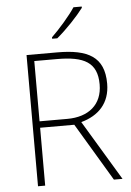

<svg xmlns="http://www.w3.org/2000/svg" viewBox="-62 -995 710 1041"><g transform="rotate(-5 293.0 -475.0)"><path d="M423 -943V-950H378C350 -907 289 -837 248 -798V-790H276C328 -833 390 -899 423 -943ZM269 -714H102V0H141V-315H327L515 0H562L366 -326C461 -352 524 -415 524 -522C524 -668 436 -714 269 -714ZM264 -678C412 -678 483 -641 483 -521C483 -411 408 -350 292 -350H141V-678Z"/></g></svg>

Font: Noto Sans Georgian ExtraLight
Style: Regular
Weight: 200
Designer: Monotype Design Team, Akaki Razmadze
Foundry: Google LLC
Version: Version 2.005